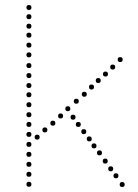

<svg xmlns="http://www.w3.org/2000/svg" viewBox="-20 -750 552 770"><path d="M96 -241Q86 -241 86 -251Q86 -261 96 -261Q106 -261 106 -251Q106 -241 96 -241ZM96 -201Q86 -201 86 -211Q86 -221 96 -221Q106 -221 106 -211Q106 -201 96 -201ZM96 -161Q86 -161 86 -171Q86 -181 96 -181Q106 -181 106 -171Q106 -161 96 -161ZM96 -121Q86 -121 86 -131Q86 -141 96 -141Q106 -141 106 -131Q106 -121 96 -121ZM96 -81Q86 -81 86 -91Q86 -101 96 -101Q106 -101 106 -91Q106 -81 96 -81ZM96 -41Q86 -41 86 -51Q86 -61 96 -61Q106 -61 106 -51Q106 -41 96 -41ZM96 -1Q86 -1 86 -11Q86 -21 96 -21Q106 -21 106 -11Q106 -1 96 -1ZM96 -559Q86 -559 86 -569Q86 -579 96 -579Q106 -579 106 -569Q106 -559 96 -559ZM96 -520Q86 -520 86 -530Q86 -540 96 -540Q106 -540 106 -530Q106 -520 96 -520ZM96 -477Q86 -477 86 -487Q86 -497 96 -497Q106 -497 106 -487Q106 -477 96 -477ZM96 -397Q86 -397 86 -407Q86 -417 96 -417Q106 -417 106 -407Q106 -397 96 -397ZM96 -360Q86 -360 86 -370Q86 -380 96 -380Q106 -380 106 -370Q106 -360 96 -360ZM96 -320Q86 -320 86 -330Q86 -340 96 -340Q106 -340 106 -330Q106 -320 96 -320ZM96 -280Q86 -280 86 -290Q86 -300 96 -300Q106 -300 106 -290Q106 -280 96 -280ZM96 -710Q86 -710 86 -720Q86 -730 96 -730Q106 -730 106 -720Q106 -710 96 -710ZM96 -673Q86 -673 86 -683Q86 -693 96 -693Q106 -693 106 -683Q106 -673 96 -673ZM96 -635Q86 -635 86 -645Q86 -655 96 -655Q106 -655 106 -645Q106 -635 96 -635ZM96 -599Q86 -599 86 -609Q86 -619 96 -619Q106 -619 106 -609Q106 -599 96 -599ZM96 -437Q86 -437 86 -447Q86 -457 96 -457Q106 -457 106 -447Q106 -437 96 -437ZM462 -501Q452 -501 452 -511Q452 -521 462 -521Q472 -521 472 -511Q472 -501 462 -501ZM432 -471Q422 -471 422 -481Q422 -491 432 -491Q442 -491 442 -481Q442 -471 432 -471ZM286 -334Q276 -334 276 -344Q276 -354 286 -354Q296 -354 296 -344Q296 -334 286 -334ZM294 -241Q284 -241 284 -251Q284 -261 294 -261Q304 -261 304 -251Q304 -241 294 -241ZM223 -275Q213 -275 213 -285Q213 -295 223 -295Q233 -295 233 -285Q233 -275 223 -275ZM252 -304Q242 -304 242 -314Q242 -324 252 -324Q262 -324 262 -314Q262 -304 252 -304ZM192 -246Q182 -246 182 -256Q182 -266 192 -266Q202 -266 202 -256Q202 -246 192 -246ZM273 -270Q263 -270 263 -280Q263 -290 273 -290Q283 -290 283 -280Q283 -270 273 -270ZM160 -219Q150 -219 150 -229Q150 -239 160 -239Q170 -239 170 -229Q170 -219 160 -219ZM379 -127Q369 -127 369 -137Q369 -147 379 -147Q389 -147 389 -137Q389 -127 379 -127ZM129 -190Q119 -190 119 -200Q119 -210 129 -210Q139 -210 139 -200Q139 -190 129 -190ZM402 -94Q392 -94 392 -104Q392 -114 402 -114Q412 -114 412 -104Q412 -94 402 -94ZM424 -63Q414 -63 414 -73Q414 -83 424 -83Q434 -83 434 -73Q434 -63 424 -63ZM445 -35Q435 -35 435 -45Q435 -55 445 -55Q455 -55 455 -45Q455 -35 445 -35ZM470 0Q460 0 460 -10Q460 -20 470 -20Q480 -20 480 -10Q480 0 470 0ZM316 -212Q306 -212 306 -222Q306 -232 316 -232Q326 -232 326 -222Q326 -212 316 -212ZM338 -183Q328 -183 328 -193Q328 -203 338 -203Q348 -203 348 -193Q348 -183 338 -183ZM357 -155Q347 -155 347 -165Q347 -175 357 -175Q367 -175 367 -165Q367 -155 357 -155ZM318 -362Q308 -362 308 -372Q308 -382 318 -382Q328 -382 328 -372Q328 -362 318 -362ZM347 -391Q337 -391 337 -401Q337 -411 347 -411Q357 -411 357 -401Q357 -391 347 -391ZM374 -417Q364 -417 364 -427Q364 -437 374 -437Q384 -437 384 -427Q384 -417 374 -417ZM403 -443Q393 -443 393 -453Q393 -463 403 -463Q413 -463 413 -453Q413 -443 403 -443Z"/></svg>

Font: Raleway Dots 
Style: Regular
Weight: 400
Version: Version 1.000